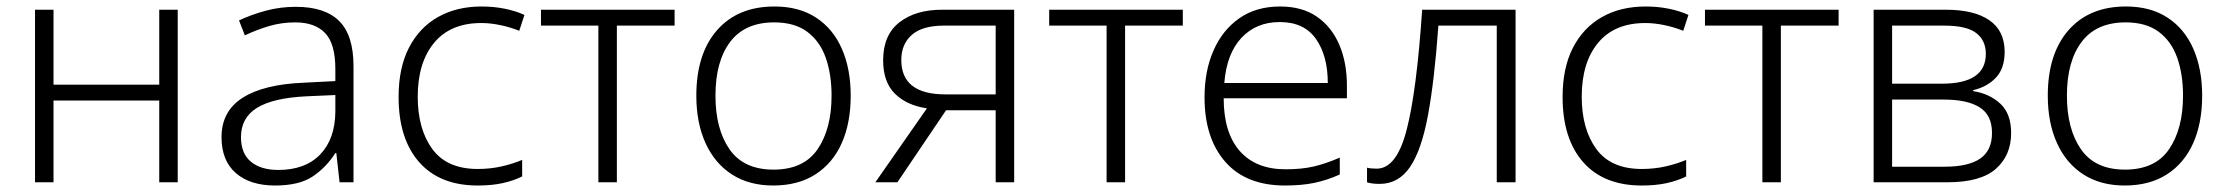

<svg xmlns="http://www.w3.org/2000/svg" viewBox="-20 -562 6867 592"><path d="M145 -532V-301H471V-532H528V0H471V-252H145V0H88V-532Z M892 -541Q982 -541 1026 -497Q1070 -453 1070 -358V0H1027L1017 -90H1014Q985 -45 943.5 -17.5Q902 10 828 10Q751 10 707 -28.5Q663 -67 663 -139Q663 -219 728 -260.5Q793 -302 917 -307L1014 -312V-349Q1014 -427 982.5 -460Q951 -493 890 -493Q849 -493 811 -482Q773 -471 735 -453L717 -499Q755 -517 799.5 -529Q844 -541 892 -541ZM924 -265Q822 -260 772.5 -229.5Q723 -199 723 -139Q723 -89 753.5 -63.5Q784 -38 838 -38Q921 -38 967 -85.5Q1013 -133 1014 -217V-269Z M1453 10Q1336 10 1272.5 -62Q1209 -134 1209 -263Q1209 -353 1241 -415Q1273 -477 1330.5 -509.5Q1388 -542 1465 -542Q1503 -542 1537 -535Q1571 -528 1597 -516L1581 -467Q1554 -478 1523 -484.5Q1492 -491 1464 -491Q1369 -491 1318.5 -430Q1268 -369 1268 -264Q1268 -164 1313 -102.5Q1358 -41 1453 -41Q1492 -41 1527 -49Q1562 -57 1590 -69V-18Q1564 -5 1530.5 2.5Q1497 10 1453 10Z M2060 -483H1882V0H1825V-483H1648V-532H2060Z M2603 -267Q2603 -183 2575.5 -121Q2548 -59 2494.5 -24.5Q2441 10 2364 10Q2290 10 2237 -24Q2184 -58 2155.5 -120.5Q2127 -183 2127 -267Q2127 -396 2191 -469Q2255 -542 2368 -542Q2444 -542 2496.5 -507.5Q2549 -473 2576 -411Q2603 -349 2603 -267ZM2186 -267Q2186 -164 2229.5 -101.5Q2273 -39 2365 -39Q2458 -39 2501 -102Q2544 -165 2544 -267Q2544 -333 2526 -384Q2508 -435 2469 -464Q2430 -493 2367 -493Q2277 -493 2231.5 -433Q2186 -373 2186 -267Z M2747 0H2679L2838 -228Q2776 -237 2739.5 -273Q2703 -309 2703 -376Q2703 -454 2753 -493Q2803 -532 2884 -532H3107V0H3050V-222H2897ZM2759 -377Q2759 -271 2895 -271H3050V-483H2890Q2824 -483 2791.5 -454.5Q2759 -426 2759 -377Z M3627 -483H3449V0H3392V-483H3215V-532H3627Z M3927 -542Q3995 -542 4040.5 -510.5Q4086 -479 4109.5 -424Q4133 -369 4133 -298V-259H3753Q3753 -153 3802.5 -96.5Q3852 -40 3944 -40Q3993 -40 4030 -48.5Q4067 -57 4111 -76V-24Q4071 -6 4032 2Q3993 10 3942 10Q3822 10 3758 -63Q3694 -136 3694 -262Q3694 -343 3721.5 -406Q3749 -469 3801 -505.5Q3853 -542 3927 -542ZM3926 -494Q3853 -494 3807.5 -445Q3762 -396 3755 -306H4074Q4074 -390 4037.5 -442Q4001 -494 3926 -494Z M4653 0H4595V-483H4415Q4403 -315 4383 -207Q4363 -99 4327.5 -47Q4292 5 4234 5Q4209 5 4195 0V-45Q4205 -42 4225 -42Q4286 -42 4317 -161Q4348 -280 4365 -532H4653Z M5042 10Q4925 10 4861.5 -62Q4798 -134 4798 -263Q4798 -353 4830 -415Q4862 -477 4919.5 -509.5Q4977 -542 5054 -542Q5092 -542 5126 -535Q5160 -528 5186 -516L5170 -467Q5143 -478 5112 -484.5Q5081 -491 5053 -491Q4958 -491 4907.5 -430Q4857 -369 4857 -264Q4857 -164 4902 -102.5Q4947 -41 5042 -41Q5081 -41 5116 -49Q5151 -57 5179 -69V-18Q5153 -5 5119.5 2.5Q5086 10 5042 10Z M5649 -483H5471V0H5414V-483H5237V-532H5649Z M6161 -402Q6161 -351 6134 -322.5Q6107 -294 6064 -284V-281Q6115 -273 6148 -242Q6181 -211 6181 -152Q6181 -83 6134 -41.5Q6087 0 5985 0H5757V-532H5980Q6067 -532 6114 -499.5Q6161 -467 6161 -402ZM6103 -396Q6103 -437 6073.5 -460Q6044 -483 5975 -483H5814V-304H5968Q6103 -304 6103 -396ZM6122 -152Q6122 -207 6084 -231Q6046 -255 5973 -255H5814V-48H5976Q6049 -48 6085.5 -73Q6122 -98 6122 -152Z M6770 -267Q6770 -183 6742.5 -121Q6715 -59 6661.5 -24.5Q6608 10 6531 10Q6457 10 6404 -24Q6351 -58 6322.5 -120.5Q6294 -183 6294 -267Q6294 -396 6358 -469Q6422 -542 6535 -542Q6611 -542 6663.5 -507.5Q6716 -473 6743 -411Q6770 -349 6770 -267ZM6353 -267Q6353 -164 6396.5 -101.5Q6440 -39 6532 -39Q6625 -39 6668 -102Q6711 -165 6711 -267Q6711 -333 6693 -384Q6675 -435 6636 -464Q6597 -493 6534 -493Q6444 -493 6398.5 -433Q6353 -373 6353 -267Z"/></svg>

Font: RS Noto Sans Light
Style: Regular
Weight: 300
Designer: Monotype Design Team
Foundry: Monotype Imaging Inc.
Version: Version 3.10